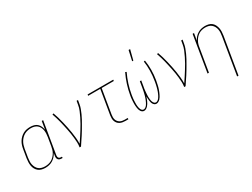

<svg xmlns="http://www.w3.org/2000/svg" viewBox="-66 -1457 3132 2385"><g transform="rotate(-30 1500.0 -264.5)"><path d="M188 8Q161 8 135.5 1.5Q110 -5 90.5 -20.5Q71 -36 58.5 -58.5Q46 -81 41.5 -106.5Q37 -132 38 -159Q39 -186 43 -213L63 -333Q67 -358 75 -383Q83 -408 97 -431Q111 -454 130.5 -473Q150 -492 173.5 -505Q197 -518 223 -523Q249 -528 274 -528Q302 -528 328.5 -521Q355 -514 374 -497Q393 -480 404 -456Q415 -432 419 -405L438 -520H458L381 -58Q380 -49 381.5 -39.5Q383 -30 388.5 -23Q394 -16 403 -13Q412 -10 421 -10H433V8H418Q405 8 392.5 4Q380 0 372 -9.5Q364 -19 361.5 -32Q359 -45 361 -58L368 -100Q355 -76 336 -54.5Q317 -33 292.5 -18.5Q268 -4 241 2Q214 8 188 8ZM194 -10Q217 -10 240.5 -15Q264 -20 285 -31.5Q306 -43 323.5 -61Q341 -79 353.5 -100Q366 -121 372.5 -143.5Q379 -166 383 -189L403 -309Q407 -333 408 -357.5Q409 -382 405 -405Q401 -428 390.5 -448.5Q380 -469 362.5 -483.5Q345 -498 322 -504Q299 -510 275 -510Q252 -510 228 -505Q204 -500 183 -488.5Q162 -477 144 -459Q126 -441 113.5 -420Q101 -399 93.5 -376Q86 -353 82 -330L62 -210Q59 -186 57.5 -161.5Q56 -137 61 -114Q66 -91 77 -70.5Q88 -50 105.5 -36Q123 -22 146.5 -16Q170 -10 194 -10Z M681 0Q687 -35 685.5 -69Q684 -103 680.5 -136Q677 -169 672 -202Q667 -235 660 -267.5Q653 -300 646 -332.5Q639 -365 631 -397Q623 -429 613.5 -460Q604 -491 593 -522L611 -528Q625 -490 636.5 -450.5Q648 -411 657.5 -370.5Q667 -330 675.5 -289.5Q684 -249 690.5 -207.5Q697 -166 701 -124Q705 -82 704 -39Q728 -73 750 -107.5Q772 -142 794 -176.5Q816 -211 836 -246.5Q856 -282 874 -318.5Q892 -355 907.5 -392.5Q923 -430 929 -468L938 -520H958L949 -468Q944 -437 932.5 -406Q921 -375 907.5 -345Q894 -315 878 -285.5Q862 -256 845 -227Q828 -198 811 -169Q794 -140 775.5 -112Q757 -84 738 -56Q719 -28 701 0Z M1340 0Q1319 0 1299 -3.5Q1279 -7 1261.5 -16Q1244 -25 1231.5 -40Q1219 -55 1212.5 -73.5Q1206 -92 1206 -113Q1206 -134 1209 -155L1267 -502H1093L1096 -520H1464L1461 -502H1287L1229 -155Q1226 -137 1226 -118.5Q1226 -100 1231 -84Q1236 -68 1247 -54.5Q1258 -41 1272.5 -32.5Q1287 -24 1304.5 -21Q1322 -18 1340 -18H1381V0Z M1781 -600 1813 -744H1835L1798 -600ZM1780 8Q1765 8 1753.5 -0.5Q1742 -9 1735 -21Q1728 -33 1724.5 -47Q1721 -61 1719.5 -75.5Q1718 -90 1717 -105Q1716 -120 1716 -135Q1712 -120 1706 -105Q1700 -90 1693.5 -75.5Q1687 -61 1678.5 -47Q1670 -33 1659 -21Q1648 -9 1633.5 -0.5Q1619 8 1604 8Q1589 8 1577.5 0Q1566 -8 1559 -19.5Q1552 -31 1548 -44.5Q1544 -58 1542 -72.5Q1540 -87 1539 -101.5Q1538 -116 1538 -130.5Q1538 -145 1539 -159.5Q1540 -174 1541 -189Q1542 -204 1544 -218.5Q1546 -233 1549 -248Q1561 -319 1583.5 -389.5Q1606 -460 1639 -528L1656 -520Q1624 -454 1602 -384.5Q1580 -315 1568 -245Q1566 -232 1564 -218.5Q1562 -205 1560.5 -192Q1559 -179 1558.5 -166Q1558 -153 1557.5 -139.5Q1557 -126 1557 -113Q1557 -100 1558.5 -87.5Q1560 -75 1562.5 -62.5Q1565 -50 1570 -38.5Q1575 -27 1584.5 -18.5Q1594 -10 1607 -10Q1621 -10 1634 -19.5Q1647 -29 1655.5 -41Q1664 -53 1671 -66.5Q1678 -80 1683.5 -93.5Q1689 -107 1694 -120.5Q1699 -134 1703 -148Q1707 -162 1710 -176Q1713 -190 1716.5 -204Q1720 -218 1722 -232Q1724 -246 1727 -260L1740 -338H1760L1747 -260Q1744 -246 1742 -232Q1740 -218 1738.5 -204Q1737 -190 1736 -176Q1735 -162 1734 -148Q1733 -134 1733 -120.5Q1733 -107 1734.5 -93.5Q1736 -80 1738 -66.5Q1740 -53 1745.5 -41Q1751 -29 1760 -19.5Q1769 -10 1783 -10Q1797 -10 1809 -19Q1821 -28 1830 -39.5Q1839 -51 1845.5 -64Q1852 -77 1858 -90Q1864 -103 1868.5 -116Q1873 -129 1877 -142.5Q1881 -156 1884.5 -169.5Q1888 -183 1891 -196.5Q1894 -210 1896.5 -223.5Q1899 -237 1901 -250Q1913 -320 1914 -389.5Q1915 -459 1905 -525L1923 -528Q1934 -460 1933.5 -389.5Q1933 -319 1921 -248Q1918 -233 1915 -218.5Q1912 -204 1909 -189Q1906 -174 1902 -159.5Q1898 -145 1893 -130.5Q1888 -116 1882 -101.5Q1876 -87 1869 -72.5Q1862 -58 1854 -44.5Q1846 -31 1835 -19.5Q1824 -8 1809.5 0Q1795 8 1780 8Z M2181 0Q2187 -35 2185.5 -69Q2184 -103 2180.5 -136Q2177 -169 2172 -202Q2167 -235 2160 -267.5Q2153 -300 2146 -332.5Q2139 -365 2131 -397Q2123 -429 2113.5 -460Q2104 -491 2093 -522L2111 -528Q2125 -490 2136.5 -450.5Q2148 -411 2157.5 -370.5Q2167 -330 2175.5 -289.5Q2184 -249 2190.5 -207.5Q2197 -166 2201 -124Q2205 -82 2204 -39Q2228 -73 2250 -107.5Q2272 -142 2294 -176.5Q2316 -211 2336 -246.5Q2356 -282 2374 -318.5Q2392 -355 2407.5 -392.5Q2423 -430 2429 -468L2438 -520H2458L2449 -468Q2444 -437 2432.5 -406Q2421 -375 2407.5 -345Q2394 -315 2378 -285.5Q2362 -256 2345 -227Q2328 -198 2311 -169Q2294 -140 2275.5 -112Q2257 -84 2238 -56Q2219 -28 2201 0Z M2816 215 2903 -310Q2907 -334 2908.5 -358Q2910 -382 2906 -405Q2902 -428 2891 -448.5Q2880 -469 2863 -483.5Q2846 -498 2823.5 -504Q2801 -510 2776 -510Q2754 -510 2730.5 -505Q2707 -500 2686.5 -488Q2666 -476 2649 -458Q2632 -440 2620 -419.5Q2608 -399 2601 -376.5Q2594 -354 2591 -331L2536 0H2516L2602 -520H2622L2605 -420Q2617 -445 2636 -466Q2655 -487 2679 -501.5Q2703 -516 2730 -522Q2757 -528 2782 -528Q2809 -528 2834.5 -521.5Q2860 -515 2879 -499Q2898 -483 2909 -460Q2920 -437 2925 -412Q2930 -387 2928.5 -360.5Q2927 -334 2923 -307L2836 215Z"/></g></svg>

Font: Iosevka SS18 Thin
Style: Italic
Weight: 100
Italic angle: -9°
Monospace: yes
Designer: Belleve Invis
Foundry: Belleve Invis
Version: Version 25.1.1; ttfautohint (v1.8.4)